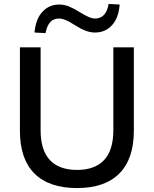

<svg xmlns="http://www.w3.org/2000/svg" viewBox="-20 -945 780 974"><path d="M371 9Q229 9 155 -64.5Q81 -138 81 -282V-705H186V-285Q186 -183 233 -133Q280 -83 371 -83Q461 -83 508 -133Q555 -183 555 -285V-705H659V-282Q659 -139 585.5 -65Q512 9 371 9ZM211 -777 155 -780Q161 -848 195 -885Q229 -922 281 -922Q306 -922 330.5 -912Q355 -902 385 -883Q415 -865 431.5 -858Q448 -851 462 -851Q491 -851 508 -870Q525 -889 531 -925L587 -922Q582 -854 548 -817Q514 -780 462 -780Q437 -780 411 -790.5Q385 -801 356 -820Q329 -837 311.5 -844Q294 -851 280 -851Q251 -851 234.5 -832.5Q218 -814 211 -777Z"/></svg>

Font: Nunito Sans 11pt SemiBold
Style: Regular
Weight: 600
Version: Version 3.101;gftools[0.9.27]